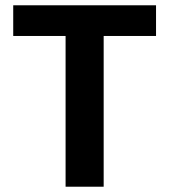

<svg xmlns="http://www.w3.org/2000/svg" viewBox="-20 -706 640 726"><path d="M228 0V-570H30V-686H570V-570H372V0Z"/></svg>

Font: Chivo Mono SemiBold
Style: Regular
Weight: 600
Monospace: yes
Designer: Hector Gatti
Foundry: Omnibus-Type
Version: Version 1.008